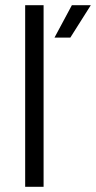

<svg xmlns="http://www.w3.org/2000/svg" viewBox="-20 -720 370 740"><path d="M77 0H148V-700H77ZM190 -575H251L330 -700H257Z"/></svg>

Font: Arthouse Owned
Style: Regular
Weight: 400
Designer: Jeremy Tribby
Foundry: Tribby Type
Version: Version 1.000;PS 001.000;hotconv 1.0.88;makeotf.lib2.5.64775